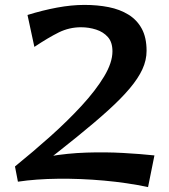

<svg xmlns="http://www.w3.org/2000/svg" viewBox="-20 -728 690 782"><path d="M127 -39 41 -50Q115 -110 185.5 -173Q256 -236 313 -298Q370 -360 404 -416.5Q438 -473 438 -519Q438 -556 419.5 -577Q401 -598 371.5 -607.5Q342 -617 310 -617Q262 -617 219.5 -596Q177 -575 120 -537L92 -667Q153 -686 212 -697Q271 -708 324 -708Q377 -708 422.5 -699Q468 -690 503 -668.5Q538 -647 557.5 -611Q577 -575 577 -521Q577 -483 560 -446Q543 -409 508.5 -368Q474 -327 420.5 -278.5Q367 -230 294 -171Q221 -112 127 -39ZM583 34Q498 16 403 7.5Q308 -1 217 0Q126 1 53 12L41 -50Q104 -78 179.5 -91Q255 -104 332.5 -106.5Q410 -109 481.5 -105Q553 -101 609 -95Z"/></svg>

Font: Marhey Light
Style: Regular
Weight: 400
Version: Version 1.000